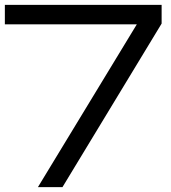

<svg xmlns="http://www.w3.org/2000/svg" viewBox="-20 -770 705 790"><path d="M237 0 645 -673V-750H0V-670H543L136 0Z"/></svg>

Font: Bounded Light
Style: Regular
Weight: 300
Designer: Vlad Churkin
Version: Version 3.0